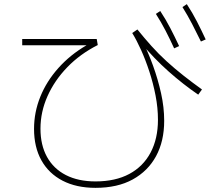

<svg xmlns="http://www.w3.org/2000/svg" viewBox="-20 -861 1040 925"><path d="M440 44Q348 44 281.5 9.5Q215 -25 179.5 -88.5Q144 -152 144 -240Q144 -320 174 -394.5Q204 -469 261 -533Q318 -597 397 -643H87V-673H446L451 -644Q366 -601 304.5 -537.5Q243 -474 209 -398Q175 -322 175 -241Q175 -162 206.5 -105Q238 -48 297.5 -17.5Q357 13 440 13Q536 13 603 -23Q670 -59 705.5 -126Q741 -193 741 -284Q741 -341 729.5 -400.5Q718 -460 699.5 -516.5Q681 -573 659.5 -620.5Q638 -668 617 -702L642 -719Q675 -678 709.5 -639.5Q744 -601 783 -565.5Q822 -530 864.5 -496.5Q907 -463 953 -430L935 -405Q863 -454 792.5 -516.5Q722 -579 657 -657L666 -664Q694 -609 717.5 -544Q741 -479 756 -411.5Q771 -344 771 -279Q771 -181 732 -109Q693 -37 619.5 3.5Q546 44 440 44ZM819 -628Q799 -672 777.5 -713.5Q756 -755 731 -794L752 -808Q779 -767 801 -724.5Q823 -682 843 -639ZM948 -661Q927 -704 905.5 -745.5Q884 -787 859 -827L880 -841Q907 -800 929 -757Q951 -714 971 -671Z"/></svg>

Font: Murecho Thin ExtraLight
Style: Regular
Weight: 250
Version: Version 1.010